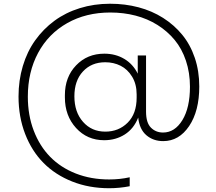

<svg xmlns="http://www.w3.org/2000/svg" viewBox="-20 -769 1158 1027"><path d="M564 237.8Q456.5 237.8 366.5 202.1Q276.4 166.5 213.1 102.8Q149.9 39.1 114.5 -52.5Q79.1 -144 79.1 -252.9Q79.1 -338.9 102.1 -415.8Q125 -492.7 168.2 -553.2Q211.4 -613.8 271 -657.7Q330.6 -701.7 406.7 -725.3Q482.9 -749 568.8 -749Q648.9 -749 720.9 -730Q793 -710.9 852.3 -673.3Q911.6 -635.7 954.8 -583Q998 -530.3 1022 -459.5Q1045.9 -388.7 1045.9 -306.2Q1045.9 -175.3 991.7 -94.7Q937.5 -14.2 853 -14.2Q799.8 -14.2 762.9 -45.7Q726.1 -77.1 719.2 -140.1Q695.8 -80.6 647.5 -49.8Q599.1 -19 537.1 -19Q446.3 -19 386.7 -84.5Q327.1 -149.9 327.1 -248V-259.8Q327.1 -356.9 387 -419.4Q446.8 -481.9 538.1 -481.9Q597.7 -481.9 644.5 -454.1Q691.4 -426.3 716.8 -375V-472.2H761.2V-171.9Q761.2 -112.3 787.4 -86.2Q813.5 -60.1 852.1 -60.1Q915 -60.1 955.6 -126.5Q996.1 -192.9 996.1 -305.2Q996.1 -379.9 974.6 -444.1Q953.1 -508.3 914.3 -555.2Q875.5 -602.1 822.3 -635.5Q769 -668.9 705.1 -685.5Q641.1 -702.1 569.8 -702.1Q439.9 -702.1 339.4 -645.3Q238.8 -588.4 183.8 -486.1Q128.9 -383.8 128.9 -252Q128.9 -152.8 160.4 -70.3Q191.9 12.2 248.3 69.8Q304.7 127.4 385.7 159.2Q466.8 190.9 564 190.9Q621.1 190.9 673.8 179.2V227.1Q618.7 237.8 564 237.8ZM543 -64.9Q614.7 -64.9 662.8 -112.8Q710.9 -160.6 710.9 -247.1V-264.2Q710.9 -318.8 686.8 -358.6Q662.6 -398.4 625.2 -417.2Q587.9 -436 543 -436Q469.2 -436 423.6 -386.7Q377.9 -337.4 377.9 -253.9Q377.9 -169.4 424.1 -117.2Q470.2 -64.9 543 -64.9Z"/></svg>

Font: Sora ExtraLight
Style: Regular
Weight: 200
Designer: Jonathan Barnbrook, Julián Moncada
Foundry: Barnbrook Fonts
Version: Version 2.000